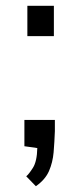

<svg xmlns="http://www.w3.org/2000/svg" viewBox="-20 -519 273 661"><path d="M103.5 122.1 70.3 87.9Q79.1 81.1 93.3 58.8Q107.4 36.6 108.4 -9.3L64 -15.6V-106H168.9V-67.4Q167.5 -29.8 164.6 5.1Q161.6 40 148.7 69.8Q135.7 99.6 103.5 122.1ZM74.2 -394.5V-499H165.5V-394.5Z"/></svg>

Font: Pontano Sans Light
Style: Regular
Weight: 300
Designer: Vernon Adams
Foundry: Vernon Adams
Version: Version 2.001